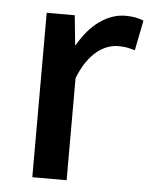

<svg xmlns="http://www.w3.org/2000/svg" viewBox="-45 -603 502 641"><g transform="rotate(5 205.5 -282.0)"><path d="M87 0H202V-342C236 -430 290 -461 335 -461C358 -461 371 -458 391 -452L411 -553C394 -560 377 -564 350 -564C290 -564 232 -522 193 -452H191L181 -551H87Z"/></g></svg>

Font: Noto Sans JP Medium
Style: Regular
Weight: 500
Designer: Ryoko NISHIZUKA 西塚涼子 (kana, bopomofo & ideographs); Paul D. Hunt (Latin, Greek & Cyrillic); Sandoll Communications 산돌커뮤니
Foundry: Adobe
Version: Version 2.004;hotconv 1.0.118;makeotfexe 2.5.65603